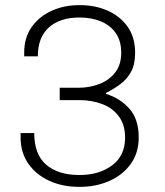

<svg xmlns="http://www.w3.org/2000/svg" viewBox="-20 -716 640 746"><path d="M287 10Q222 10 170.5 -14Q119 -38 89.5 -81Q60 -124 60 -182V-199H113Q113 -116 159.5 -76Q206 -36 289 -36Q365 -36 415.5 -73.5Q466 -111 466 -181Q466 -231 442 -263.5Q418 -296 377.5 -311.5Q337 -327 289 -327H212V-375H284Q329 -375 367 -390Q405 -405 428 -435Q451 -465 451 -511Q451 -558 429 -588.5Q407 -619 370.5 -633.5Q334 -648 289 -648Q213 -648 170 -609.5Q127 -571 127 -497H74V-511Q74 -570 103 -611Q132 -652 180.5 -674Q229 -696 287 -696H292Q350 -696 398.5 -674.5Q447 -653 476 -612Q505 -571 505 -511Q505 -467 490 -438.5Q475 -410 449.5 -390.5Q424 -371 392 -355V-351Q446 -335 482.5 -294Q519 -253 519 -182Q519 -122 488 -79Q457 -36 405 -13Q353 10 291 10Z"/></svg>

Font: Chivo Mono Thin
Style: Regular
Weight: 250
Designer: Hector Gatti
Foundry: Omnibus-Type
Version: Version 1.008